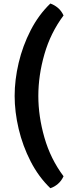

<svg xmlns="http://www.w3.org/2000/svg" viewBox="-20 -804 388 1062"><path d="M192 -273.5Q192 -160.5 225.8 -42.8Q259.5 75 331.5 171Q319.5 197 300 213.5Q280.5 230 258.5 237Q193.5 174.5 149.5 88.8Q105.5 3 83.2 -91.2Q61 -185.5 61 -273.5Q61 -362 83.2 -456.2Q105.5 -550.5 149.5 -636.2Q193.5 -722 258.5 -784.5Q280.5 -777 300 -760.8Q319.5 -744.5 331.5 -718.5Q259.5 -622 225.8 -504.5Q192 -387 192 -273.5Z"/></svg>

Font: Signika Negative SemiBold
Style: Regular
Weight: 600
Designer: Anna Giedryś
Foundry: Anna Giedryś
Version: Version 2.000; ttfautohint (v1.8.3) -l 8 -r 50 -G 200 -x 9 -